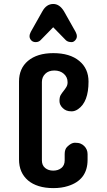

<svg xmlns="http://www.w3.org/2000/svg" viewBox="-20 -942 541 971"><path d="M303.2 -568.4Q284.2 -585.4 254.9 -585.4Q225.6 -585.4 208.7 -568.6Q191.9 -551.8 191.9 -527.3V-130.9Q191.9 -106 208.3 -92.5Q224.6 -79.1 249.3 -79.1Q273.9 -79.1 290.5 -92.5Q307.1 -106 307.1 -130.9V-162.6Q307.1 -187 319.3 -199.2Q340.3 -220.2 358.4 -220.2Q376.5 -220.2 387.2 -215.8Q397.9 -211.4 405.8 -203.6Q422.9 -186.5 422.9 -162.6V-133.8Q422.9 -31.7 323.2 -1Q291 9.3 249.8 9.3Q208.5 9.3 176.3 -0.7Q144 -10.7 122.1 -29.3Q76.2 -68.4 76.2 -135.3V-529.8Q76.2 -595.7 121.1 -633.8Q168 -673.3 249.5 -673.3Q333.5 -673.3 380.9 -633.8Q427.7 -595.2 427.7 -529.3Q427.7 -426.3 375 -390.1Q358.9 -378.9 342.5 -378.9Q326.2 -378.9 315.7 -383.3Q305.2 -387.7 297.4 -395.5Q280.8 -411.1 280.8 -431.2Q280.8 -451.2 287.1 -461.7Q293.5 -472.2 301.3 -481.7Q309.1 -491.2 315.4 -501.7Q321.8 -512.2 321.8 -525.9Q321.8 -539.6 316.9 -550Q312 -560.5 303.2 -568.4ZM362.3 -780.8Q368.7 -769 368.7 -758.3Q368.7 -747.6 360.4 -738.3Q352.1 -729 342.3 -729Q322.8 -729 313 -738.8L249 -804.2L185.1 -738.8Q175.3 -729 160.6 -729Q146 -729 137.7 -738.3Q129.4 -747.6 129.4 -758.3Q129.4 -769 135.7 -780.8L194.3 -884.8Q214.8 -921.9 249.5 -921.9Q281.2 -921.9 303.7 -884.8Z"/></svg>

Font: Supermercado
Style: Regular
Weight: 400
Designer: James Grieshaber
Foundry: James Grieshaber
Version: Version 1.002